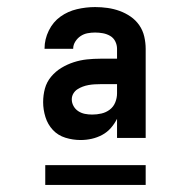

<svg xmlns="http://www.w3.org/2000/svg" viewBox="-20 -713 540 543"><path d="M208 -317Q186 -317 165 -323.5Q144 -330 129.5 -345.5Q115 -361 108.5 -382Q102 -403 102 -424Q102 -444 107 -462.5Q112 -481 124.5 -496Q137 -511 153.5 -521Q170 -531 188.5 -537Q207 -543 226 -545Q245 -547 264 -547H311V-575Q311 -586 306 -596Q301 -606 291.5 -611.5Q282 -617 271 -619Q260 -621 249 -621Q238 -621 227.5 -619Q217 -617 208 -611Q199 -605 193 -595.5Q187 -586 187 -576V-575H106V-576Q106 -602 118 -626.5Q130 -651 151 -666Q172 -681 197.5 -687Q223 -693 249 -693Q267 -693 284.5 -690.5Q302 -688 318.5 -682Q335 -676 349.5 -666Q364 -656 374 -641.5Q384 -627 388 -609.5Q392 -592 392 -575V-323H311V-377Q304 -363 293.5 -351Q283 -339 269 -331.5Q255 -324 239.5 -320.5Q224 -317 208 -317ZM241 -389Q254 -389 267 -392Q280 -395 290.5 -403Q301 -411 306 -423.5Q311 -436 311 -449V-475H264Q256 -475 247.5 -474.5Q239 -474 230.5 -472.5Q222 -471 214 -468Q206 -465 199 -460.5Q192 -456 187.5 -448.5Q183 -441 183 -432Q183 -422 188 -413Q193 -404 201.5 -398.5Q210 -393 220 -391Q230 -389 241 -389ZM108 -190V-246H392V-190Z"/></svg>

Font: Iosevka SS10 Medium
Style: Regular
Weight: 500
Monospace: yes
Designer: Belleve Invis
Foundry: Belleve Invis
Version: Version 28.0.6; ttfautohint (v1.8.4)